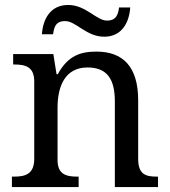

<svg xmlns="http://www.w3.org/2000/svg" viewBox="-20 -754 685 774"><path d="M400 -606C471 -606 501 -663 505 -724H460C456 -697 450 -671 411 -671C369 -671 326 -734 255 -734C183 -734 153 -677 149 -616H194C198 -643 203 -669 243 -669C286 -669 328 -606 400 -606ZM28 0H297V-42H292C248 -42 212 -50 212 -109V-320C212 -406 242 -482 333 -482C414 -482 443 -432 443 -345V0H617V-42H612C567 -42 537 -51 537 -114V-350C537 -487 474 -546 369 -546C305 -546 254 -530 213 -455H208L195 -536H33V-494H38C82 -494 118 -485 118 -426V-114C118 -51 81 -42 36 -42H28Z"/></svg>

Font: Noto Serif
Style: Regular
Weight: 400
Designer: Monotype Design Team
Foundry: Monotype Imaging Inc.
Version: Version 2.015